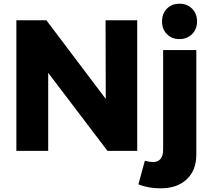

<svg xmlns="http://www.w3.org/2000/svg" viewBox="-20 -810 1138 1031"><path d="M943.8 -600.1Q902.3 -600.1 876.2 -626.7Q850.1 -653.3 850.1 -694.8Q850.1 -736.8 876.2 -763.4Q902.3 -790 943.8 -790Q984.9 -790 1011.5 -763.4Q1038.1 -736.8 1038.1 -694.8Q1038.1 -653.3 1011.2 -626.7Q984.4 -600.1 943.8 -600.1ZM547.9 -278.8 546.9 -701.2H716.8V0H557.1L238.8 -418.9V0H67.9V-701.2H229ZM856 -6.8V-541H1034.2V20Q1034.2 105 981.9 153.6Q929.7 202.1 839.8 201.2Q777.3 201.2 723.1 180.2L757.8 53.2Q782.7 60.1 799.8 60.1Q827.1 61 841.6 43.9Q856 26.9 856 -6.8Z"/></svg>

Font: Montserrat-Arabic
Style: Bold
Weight: 700
Designer: Mohamed Gaber
Foundry: Kief Type Foundry
Version: Version 5.008;PS 005.008;hotconv 1.0.88;makeotf.lib2.5.64775